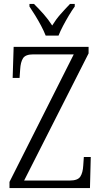

<svg xmlns="http://www.w3.org/2000/svg" viewBox="-20 -951 514 971"><path d="M28 0V-31L353 -676H148Q109 -676 96.5 -656.5Q84 -637 82 -600L79 -557H44L49 -714H428V-681L102 -38H333Q373 -38 386 -57.5Q399 -77 401 -114L404 -157H439L435 0ZM211 -771Q202 -794 188 -820.5Q174 -847 158 -873Q142 -899 129 -918V-931H152Q179 -904 201.5 -878.5Q224 -853 244 -822Q263 -853 285.5 -878.5Q308 -904 334 -931H358V-918Q344 -899 328.5 -873Q313 -847 299 -820.5Q285 -794 276 -771Z"/></svg>

Font: Noto Serif Lao Condensed Light
Style: Regular
Weight: 300
Width: 3
Designer: Monotype Design Team
Foundry: Monotype Imaging Inc.
Version: Version 2.003; ttfautohint (v1.8.4.7-5d5b)